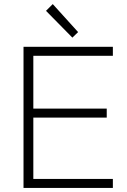

<svg xmlns="http://www.w3.org/2000/svg" viewBox="-20 -919 622 939"><path d="M95 0V-690H532V-646H143V-388H502V-344H143V-44H532V0ZM205 -866 238 -899 362 -762 334 -735Z"/></svg>

Font: Oxanium ExtraLight
Style: Regular
Weight: 200
Designer: Severin Meyer
Version: Version 2.000